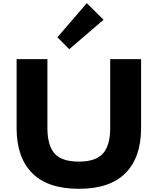

<svg xmlns="http://www.w3.org/2000/svg" viewBox="-20 -1184 997 1214"><path d="M872.1 -810.1V-374Q872.1 -189.5 773.7 -89.8Q675.3 9.8 479 9.8Q282.2 9.8 183.6 -89.4Q85 -188.5 85 -374V-810.1H279.8V-375Q279.8 -264.2 325.4 -213.1Q371.1 -162.1 479 -162.1Q585 -162.1 630.9 -213.4Q676.8 -264.6 676.8 -375V-810.1ZM528.8 -1164.1 634.8 -1059.1 418 -873 342.8 -948.2Z"/></svg>

Font: Sinkin Sans 800 Black
Style: Regular
Weight: 900
Designer: Keith Bates
Foundry: K-Type
Version: Sinkin Sans (version 1.0)  by Keith Bates   •   © 2014   www